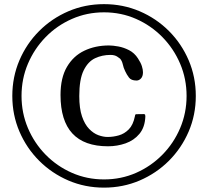

<svg xmlns="http://www.w3.org/2000/svg" viewBox="-20 -756 982 914"><path d="M475.1 137.2Q384.8 137.2 305.7 103.3Q226.6 69.3 166.5 9.3Q106.4 -50.8 72.5 -129.9Q38.6 -209 38.6 -299.3Q38.6 -389.6 72.5 -469Q106.4 -548.3 166.5 -608.4Q226.6 -668.5 305.7 -702.4Q384.8 -736.3 475.1 -736.3Q565.4 -736.3 644.8 -702.4Q724.1 -668.5 784.2 -608.4Q844.2 -548.3 878.2 -469Q912.1 -389.6 912.1 -299.3Q912.1 -209 878.2 -129.9Q844.2 -50.8 784.2 9.3Q724.1 69.3 644.8 103.3Q565.4 137.2 475.1 137.2ZM475.1 98.1Q556.6 98.1 627.7 66.9Q698.7 35.6 752.9 -19.3Q807.1 -74.2 837.6 -146.2Q868.2 -218.3 868.2 -299.3Q868.2 -380.9 837.6 -452.6Q807.1 -524.4 752.9 -579.6Q698.7 -634.8 627.7 -666Q556.6 -697.3 475.1 -697.3Q394 -697.3 322.8 -666Q251.5 -634.8 197.5 -579.6Q143.6 -524.4 113 -452.6Q82.5 -380.9 82.5 -299.3Q82.5 -218.3 113 -146.2Q143.6 -74.2 197.5 -19.3Q251.5 35.6 322.8 66.9Q394 98.1 475.1 98.1ZM494.1 -59.6Q268.1 -59.6 268.1 -303.7Q268.1 -385.3 298.6 -437.5Q329.1 -489.7 381.3 -514.6Q433.6 -539.6 498.5 -539.6Q517.1 -539.6 543 -534.9Q568.8 -530.3 594.5 -517.1Q620.1 -503.9 636.7 -478Q649.9 -458 655.3 -441.4Q660.6 -424.8 660.6 -412.1Q660.6 -393.1 651.4 -382.8Q642.1 -372.6 629.9 -372.6Q604.5 -372.6 593.8 -387Q583 -401.4 575.7 -417.5Q567.9 -433.6 564.5 -449.7Q561 -465.8 551.8 -476.6Q551.8 -476.6 539.3 -485.6Q526.9 -494.6 505.9 -494.6Q466.3 -494.6 432.6 -478.8Q398.9 -462.9 378.2 -420.7Q357.4 -378.4 357.4 -298.8Q357.4 -239.7 370.4 -201.9Q383.3 -164.1 404.1 -142.6Q424.8 -121.1 448.2 -112.5Q471.7 -104 492.2 -104Q519 -104 545.7 -111.6Q572.3 -119.1 593 -140.1Q613.8 -161.1 622.1 -202.1Q622.6 -205.1 623.5 -208.7Q624.5 -212.4 628.9 -212.4L664.1 -212.9Q670.4 -212.9 671.1 -208.7Q671.9 -204.6 671.9 -201.2Q669.9 -150.4 644 -119.1Q618.2 -87.9 578.1 -73.7Q538.1 -59.6 494.1 -59.6Z"/></svg>

Font: Gelasio
Style: Italic
Weight: 400
Italic angle: -8.5°
Designer: Eben Sorkin
Foundry: Eben Sorkin
Version: Version 1.008